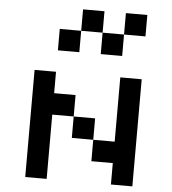

<svg xmlns="http://www.w3.org/2000/svg" viewBox="-64 -1058 1002 1116"><g transform="rotate(5 437.5 -500.0)"><path d="M125 0V-625H250V-500H375V-375H500V-250H625V-625H750V0H625V-125H500V-250H375V-375H250V0ZM750 -875H625V-1000H750ZM250 -750V-875H375V-1000H500V-875H625V-750H500V-875H375V-750Z"/></g></svg>

Font: Silkscreen
Style: Regular
Weight: 400
Designer: Jason Kottke
Foundry: Jason Kottke
Version: Version 1.001; ttfautohint (v1.8.4.7-5d5b)